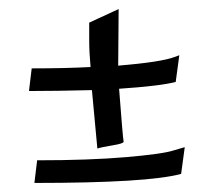

<svg xmlns="http://www.w3.org/2000/svg" viewBox="-20 -564 438 424"><path d="M56 -160 62 -210Q177 -210 258.5 -217Q340 -224 364 -232L388 -239L380 -180Q307 -160 56 -160ZM44 -363 50 -413Q124 -413 180 -416Q177 -448 177 -475V-514L242 -544L241 -419Q336 -427 365 -438L376 -442L368 -383Q333 -374 243 -368Q251 -262 253 -251Q253 -247 228.5 -243Q204 -239 195 -236L183 -365Q105 -363 44 -363Z"/></svg>

Font: Mr Bedfort
Style: Regular
Weight: 400
Designer: Alejandro Paul
Foundry: Alejandro Paul
Version: Version 1.000